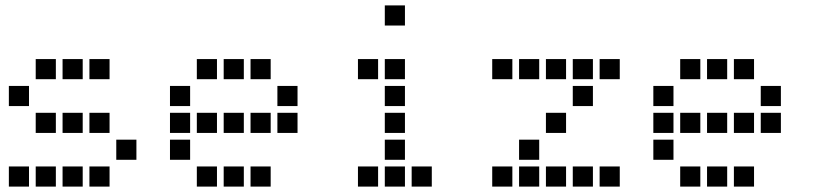

<svg xmlns="http://www.w3.org/2000/svg" viewBox="-20 -708 3040 715"><path d="M114 -488Q113 -488 113 -488Q113 -488 113 -487V-414Q113 -413 113 -413Q113 -413 114 -413H187Q188 -413 188 -413Q188 -413 188 -414V-487Q188 -488 188 -488Q188 -488 187 -488ZM214 -488Q213 -488 213 -488Q213 -488 213 -487V-414Q213 -413 213 -413Q213 -413 214 -413H287Q288 -413 288 -413Q288 -413 288 -414V-487Q288 -488 288 -488Q288 -488 287 -488ZM314 -488Q313 -488 313 -488Q313 -488 313 -487V-414Q313 -413 313 -413Q313 -413 314 -413H387Q388 -413 388 -413Q388 -413 388 -414V-487Q388 -488 388 -488Q388 -488 387 -488ZM14 -388Q13 -388 13 -388Q13 -388 13 -387V-314Q13 -313 13 -313Q13 -313 14 -313H87Q88 -313 88 -313Q88 -313 88 -314V-387Q88 -388 88 -388Q88 -388 87 -388ZM114 -288Q113 -288 113 -288Q113 -288 113 -287V-214Q113 -213 113 -213Q113 -213 114 -213H187Q188 -213 188 -213Q188 -213 188 -214V-287Q188 -288 188 -288Q188 -288 187 -288ZM214 -288Q213 -288 213 -288Q213 -288 213 -287V-214Q213 -213 213 -213Q213 -213 214 -213H287Q288 -213 288 -213Q288 -213 288 -214V-287Q288 -288 288 -288Q288 -288 287 -288ZM314 -288Q313 -288 313 -288Q313 -288 313 -287V-214Q313 -213 313 -213Q313 -213 314 -213H387Q388 -213 388 -213Q388 -213 388 -214V-287Q388 -288 388 -288Q388 -288 387 -288ZM414 -188Q413 -188 413 -188Q413 -188 413 -187V-114Q413 -113 413 -113Q413 -113 414 -113H487Q488 -113 488 -113Q488 -113 488 -114V-187Q488 -188 488 -188Q488 -188 487 -188ZM14 -88Q13 -88 13 -88Q13 -88 13 -87V-14Q13 -13 13 -13Q13 -13 14 -13H87Q88 -13 88 -13Q88 -13 88 -14V-87Q88 -88 88 -88Q88 -88 87 -88ZM114 -88Q113 -88 113 -88Q113 -88 113 -87V-14Q113 -13 113 -13Q113 -13 114 -13H187Q188 -13 188 -13Q188 -13 188 -14V-87Q188 -88 188 -88Q188 -88 187 -88ZM214 -88Q213 -88 213 -88Q213 -88 213 -87V-14Q213 -13 213 -13Q213 -13 214 -13H287Q288 -13 288 -13Q288 -13 288 -14V-87Q288 -88 288 -88Q288 -88 287 -88ZM314 -88Q313 -88 313 -88Q313 -88 313 -87V-14Q313 -13 313 -13Q313 -13 314 -13H387Q388 -13 388 -13Q388 -13 388 -14V-87Q388 -88 388 -88Q388 -88 387 -88Z M714 -488Q713 -488 713 -488Q713 -488 713 -487V-414Q713 -413 713 -413Q713 -413 714 -413H787Q788 -413 788 -413Q788 -413 788 -414V-487Q788 -488 788 -488Q788 -488 787 -488ZM814 -488Q813 -488 813 -488Q813 -488 813 -487V-414Q813 -413 813 -413Q813 -413 814 -413H887Q888 -413 888 -413Q888 -413 888 -414V-487Q888 -488 888 -488Q888 -488 887 -488ZM914 -488Q913 -488 913 -488Q913 -488 913 -487V-414Q913 -413 913 -413Q913 -413 914 -413H987Q988 -413 988 -413Q988 -413 988 -414V-487Q988 -488 988 -488Q988 -488 987 -488ZM614 -388Q613 -388 613 -388Q613 -388 613 -387V-314Q613 -313 613 -313Q613 -313 614 -313H687Q688 -313 688 -313Q688 -313 688 -314V-387Q688 -388 688 -388Q688 -388 687 -388ZM1014 -388Q1013 -388 1013 -388Q1013 -388 1013 -387V-314Q1013 -313 1013 -313Q1013 -313 1014 -313H1087Q1088 -313 1088 -313Q1088 -313 1088 -314V-387Q1088 -388 1088 -388Q1088 -388 1087 -388ZM614 -288Q613 -288 613 -288Q613 -288 613 -287V-214Q613 -213 613 -213Q613 -213 614 -213H687Q688 -213 688 -213Q688 -213 688 -214V-287Q688 -288 688 -288Q688 -288 687 -288ZM714 -288Q713 -288 713 -288Q713 -288 713 -287V-214Q713 -213 713 -213Q713 -213 714 -213H787Q788 -213 788 -213Q788 -213 788 -214V-287Q788 -288 788 -288Q788 -288 787 -288ZM814 -288Q813 -288 813 -288Q813 -288 813 -287V-214Q813 -213 813 -213Q813 -213 814 -213H887Q888 -213 888 -213Q888 -213 888 -214V-287Q888 -288 888 -288Q888 -288 887 -288ZM914 -288Q913 -288 913 -288Q913 -288 913 -287V-214Q913 -213 913 -213Q913 -213 914 -213H987Q988 -213 988 -213Q988 -213 988 -214V-287Q988 -288 988 -288Q988 -288 987 -288ZM1014 -288Q1013 -288 1013 -288Q1013 -288 1013 -287V-214Q1013 -213 1013 -213Q1013 -213 1014 -213H1087Q1088 -213 1088 -213Q1088 -213 1088 -214V-287Q1088 -288 1088 -288Q1088 -288 1087 -288ZM614 -188Q613 -188 613 -188Q613 -188 613 -187V-114Q613 -113 613 -113Q613 -113 614 -113H687Q688 -113 688 -113Q688 -113 688 -114V-187Q688 -188 688 -188Q688 -188 687 -188ZM714 -88Q713 -88 713 -88Q713 -88 713 -87V-14Q713 -13 713 -13Q713 -13 714 -13H787Q788 -13 788 -13Q788 -13 788 -14V-87Q788 -88 788 -88Q788 -88 787 -88ZM814 -88Q813 -88 813 -88Q813 -88 813 -87V-14Q813 -13 813 -13Q813 -13 814 -13H887Q888 -13 888 -13Q888 -13 888 -14V-87Q888 -88 888 -88Q888 -88 887 -88ZM914 -88Q913 -88 913 -88Q913 -88 913 -87V-14Q913 -13 913 -13Q913 -13 914 -13H987Q988 -13 988 -13Q988 -13 988 -14V-87Q988 -88 988 -88Q988 -88 987 -88Z M1414 -688Q1413 -688 1413 -688Q1413 -688 1413 -687V-614Q1413 -613 1413 -613Q1413 -613 1414 -613H1487Q1488 -613 1488 -613Q1488 -613 1488 -614V-687Q1488 -688 1488 -688Q1488 -688 1487 -688ZM1314 -488Q1313 -488 1313 -488Q1313 -488 1313 -487V-414Q1313 -413 1313 -413Q1313 -413 1314 -413H1387Q1388 -413 1388 -413Q1388 -413 1388 -414V-487Q1388 -488 1388 -488Q1388 -488 1387 -488ZM1414 -488Q1413 -488 1413 -488Q1413 -488 1413 -487V-414Q1413 -413 1413 -413Q1413 -413 1414 -413H1487Q1488 -413 1488 -413Q1488 -413 1488 -414V-487Q1488 -488 1488 -488Q1488 -488 1487 -488ZM1414 -388Q1413 -388 1413 -388Q1413 -388 1413 -387V-314Q1413 -313 1413 -313Q1413 -313 1414 -313H1487Q1488 -313 1488 -313Q1488 -313 1488 -314V-387Q1488 -388 1488 -388Q1488 -388 1487 -388ZM1414 -288Q1413 -288 1413 -288Q1413 -288 1413 -287V-214Q1413 -213 1413 -213Q1413 -213 1414 -213H1487Q1488 -213 1488 -213Q1488 -213 1488 -214V-287Q1488 -288 1488 -288Q1488 -288 1487 -288ZM1414 -188Q1413 -188 1413 -188Q1413 -188 1413 -187V-114Q1413 -113 1413 -113Q1413 -113 1414 -113H1487Q1488 -113 1488 -113Q1488 -113 1488 -114V-187Q1488 -188 1488 -188Q1488 -188 1487 -188ZM1314 -88Q1313 -88 1313 -88Q1313 -88 1313 -87V-14Q1313 -13 1313 -13Q1313 -13 1314 -13H1387Q1388 -13 1388 -13Q1388 -13 1388 -14V-87Q1388 -88 1388 -88Q1388 -88 1387 -88ZM1414 -88Q1413 -88 1413 -88Q1413 -88 1413 -87V-14Q1413 -13 1413 -13Q1413 -13 1414 -13H1487Q1488 -13 1488 -13Q1488 -13 1488 -14V-87Q1488 -88 1488 -88Q1488 -88 1487 -88ZM1514 -88Q1513 -88 1513 -88Q1513 -88 1513 -87V-14Q1513 -13 1513 -13Q1513 -13 1514 -13H1587Q1588 -13 1588 -13Q1588 -13 1588 -14V-87Q1588 -88 1588 -88Q1588 -88 1587 -88Z M1814 -488Q1813 -488 1813 -488Q1813 -488 1813 -487V-414Q1813 -413 1813 -413Q1813 -413 1814 -413H1887Q1888 -413 1888 -413Q1888 -413 1888 -414V-487Q1888 -488 1888 -488Q1888 -488 1887 -488ZM1914 -488Q1913 -488 1913 -488Q1913 -488 1913 -487V-414Q1913 -413 1913 -413Q1913 -413 1914 -413H1987Q1988 -413 1988 -413Q1988 -413 1988 -414V-487Q1988 -488 1988 -488Q1988 -488 1987 -488ZM2014 -488Q2013 -488 2013 -488Q2013 -488 2013 -487V-414Q2013 -413 2013 -413Q2013 -413 2014 -413H2087Q2088 -413 2088 -413Q2088 -413 2088 -414V-487Q2088 -488 2088 -488Q2088 -488 2087 -488ZM2114 -488Q2113 -488 2113 -488Q2113 -488 2113 -487V-414Q2113 -413 2113 -413Q2113 -413 2114 -413H2187Q2188 -413 2188 -413Q2188 -413 2188 -414V-487Q2188 -488 2188 -488Q2188 -488 2187 -488ZM2214 -488Q2213 -488 2213 -488Q2213 -488 2213 -487V-414Q2213 -413 2213 -413Q2213 -413 2214 -413H2287Q2288 -413 2288 -413Q2288 -413 2288 -414V-487Q2288 -488 2288 -488Q2288 -488 2287 -488ZM2114 -388Q2113 -388 2113 -388Q2113 -388 2113 -387V-314Q2113 -313 2113 -313Q2113 -313 2114 -313H2187Q2188 -313 2188 -313Q2188 -313 2188 -314V-387Q2188 -388 2188 -388Q2188 -388 2187 -388ZM2014 -288Q2013 -288 2013 -288Q2013 -288 2013 -287V-214Q2013 -213 2013 -213Q2013 -213 2014 -213H2087Q2088 -213 2088 -213Q2088 -213 2088 -214V-287Q2088 -288 2088 -288Q2088 -288 2087 -288ZM1914 -188Q1913 -188 1913 -188Q1913 -188 1913 -187V-114Q1913 -113 1913 -113Q1913 -113 1914 -113H1987Q1988 -113 1988 -113Q1988 -113 1988 -114V-187Q1988 -188 1988 -188Q1988 -188 1987 -188ZM1814 -88Q1813 -88 1813 -88Q1813 -88 1813 -87V-14Q1813 -13 1813 -13Q1813 -13 1814 -13H1887Q1888 -13 1888 -13Q1888 -13 1888 -14V-87Q1888 -88 1888 -88Q1888 -88 1887 -88ZM1914 -88Q1913 -88 1913 -88Q1913 -88 1913 -87V-14Q1913 -13 1913 -13Q1913 -13 1914 -13H1987Q1988 -13 1988 -13Q1988 -13 1988 -14V-87Q1988 -88 1988 -88Q1988 -88 1987 -88ZM2014 -88Q2013 -88 2013 -88Q2013 -88 2013 -87V-14Q2013 -13 2013 -13Q2013 -13 2014 -13H2087Q2088 -13 2088 -13Q2088 -13 2088 -14V-87Q2088 -88 2088 -88Q2088 -88 2087 -88ZM2114 -88Q2113 -88 2113 -88Q2113 -88 2113 -87V-14Q2113 -13 2113 -13Q2113 -13 2114 -13H2187Q2188 -13 2188 -13Q2188 -13 2188 -14V-87Q2188 -88 2188 -88Q2188 -88 2187 -88ZM2214 -88Q2213 -88 2213 -88Q2213 -88 2213 -87V-14Q2213 -13 2213 -13Q2213 -13 2214 -13H2287Q2288 -13 2288 -13Q2288 -13 2288 -14V-87Q2288 -88 2288 -88Q2288 -88 2287 -88Z M2514 -488Q2513 -488 2513 -488Q2513 -488 2513 -487V-414Q2513 -413 2513 -413Q2513 -413 2514 -413H2587Q2588 -413 2588 -413Q2588 -413 2588 -414V-487Q2588 -488 2588 -488Q2588 -488 2587 -488ZM2614 -488Q2613 -488 2613 -488Q2613 -488 2613 -487V-414Q2613 -413 2613 -413Q2613 -413 2614 -413H2687Q2688 -413 2688 -413Q2688 -413 2688 -414V-487Q2688 -488 2688 -488Q2688 -488 2687 -488ZM2714 -488Q2713 -488 2713 -488Q2713 -488 2713 -487V-414Q2713 -413 2713 -413Q2713 -413 2714 -413H2787Q2788 -413 2788 -413Q2788 -413 2788 -414V-487Q2788 -488 2788 -488Q2788 -488 2787 -488ZM2414 -388Q2413 -388 2413 -388Q2413 -388 2413 -387V-314Q2413 -313 2413 -313Q2413 -313 2414 -313H2487Q2488 -313 2488 -313Q2488 -313 2488 -314V-387Q2488 -388 2488 -388Q2488 -388 2487 -388ZM2814 -388Q2813 -388 2813 -388Q2813 -388 2813 -387V-314Q2813 -313 2813 -313Q2813 -313 2814 -313H2887Q2888 -313 2888 -313Q2888 -313 2888 -314V-387Q2888 -388 2888 -388Q2888 -388 2887 -388ZM2414 -288Q2413 -288 2413 -288Q2413 -288 2413 -287V-214Q2413 -213 2413 -213Q2413 -213 2414 -213H2487Q2488 -213 2488 -213Q2488 -213 2488 -214V-287Q2488 -288 2488 -288Q2488 -288 2487 -288ZM2514 -288Q2513 -288 2513 -288Q2513 -288 2513 -287V-214Q2513 -213 2513 -213Q2513 -213 2514 -213H2587Q2588 -213 2588 -213Q2588 -213 2588 -214V-287Q2588 -288 2588 -288Q2588 -288 2587 -288ZM2614 -288Q2613 -288 2613 -288Q2613 -288 2613 -287V-214Q2613 -213 2613 -213Q2613 -213 2614 -213H2687Q2688 -213 2688 -213Q2688 -213 2688 -214V-287Q2688 -288 2688 -288Q2688 -288 2687 -288ZM2714 -288Q2713 -288 2713 -288Q2713 -288 2713 -287V-214Q2713 -213 2713 -213Q2713 -213 2714 -213H2787Q2788 -213 2788 -213Q2788 -213 2788 -214V-287Q2788 -288 2788 -288Q2788 -288 2787 -288ZM2814 -288Q2813 -288 2813 -288Q2813 -288 2813 -287V-214Q2813 -213 2813 -213Q2813 -213 2814 -213H2887Q2888 -213 2888 -213Q2888 -213 2888 -214V-287Q2888 -288 2888 -288Q2888 -288 2887 -288ZM2414 -188Q2413 -188 2413 -188Q2413 -188 2413 -187V-114Q2413 -113 2413 -113Q2413 -113 2414 -113H2487Q2488 -113 2488 -113Q2488 -113 2488 -114V-187Q2488 -188 2488 -188Q2488 -188 2487 -188ZM2514 -88Q2513 -88 2513 -88Q2513 -88 2513 -87V-14Q2513 -13 2513 -13Q2513 -13 2514 -13H2587Q2588 -13 2588 -13Q2588 -13 2588 -14V-87Q2588 -88 2588 -88Q2588 -88 2587 -88ZM2614 -88Q2613 -88 2613 -88Q2613 -88 2613 -87V-14Q2613 -13 2613 -13Q2613 -13 2614 -13H2687Q2688 -13 2688 -13Q2688 -13 2688 -14V-87Q2688 -88 2688 -88Q2688 -88 2687 -88ZM2714 -88Q2713 -88 2713 -88Q2713 -88 2713 -87V-14Q2713 -13 2713 -13Q2713 -13 2714 -13H2787Q2788 -13 2788 -13Q2788 -13 2788 -14V-87Q2788 -88 2788 -88Q2788 -88 2787 -88Z"/></svg>

Font: Doto Black
Style: Bold
Weight: 700
Monospace: yes
Version: Version 1.000